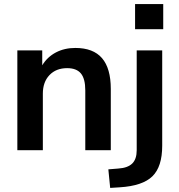

<svg xmlns="http://www.w3.org/2000/svg" viewBox="-20 -736 879 941"><path d="M523 -300V0H398V-293Q398 -350 376.5 -376Q355 -402 309 -402Q255 -402 222.5 -368Q190 -334 190 -277V0H65V-489H187V-416Q212 -457 254 -479Q296 -501 349 -501Q437 -501 480 -451Q523 -401 523 -300ZM775 -22Q775 81 727 128Q679 175 567 182L520 185L511 94L560 90Q606 87 628 65.5Q650 44 650 0V-489H775ZM642 -716H780V-593H642Z"/></svg>

Font: wassup Sans
Style: Bold
Weight: 700
Version: Version 2.001